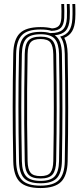

<svg xmlns="http://www.w3.org/2000/svg" viewBox="-20 -944 409 971"><path d="M184.8 7Q111.5 7 80 -24.5Q48.6 -55.9 47.1 -127.8Q45.6 -205.9 44.9 -273.1Q44.2 -340.4 44.2 -403.7Q44.2 -467 44.9 -532.3Q45.7 -597.7 47.1 -672Q48.6 -744.2 80.1 -775.6Q111.5 -807 184.8 -807Q218.8 -807 243 -800.4Q265.7 -801.5 277.2 -813Q288.6 -824.5 290.3 -853.2Q291 -866.7 290.9 -886.4Q290.8 -906.1 290 -923.8H304.5Q305.3 -906.1 305.3 -886.6Q305.3 -867.2 304.8 -852.9Q302.8 -818.5 288 -803.5Q273.2 -788.5 240.5 -788Q217.8 -794.9 184.8 -794.9Q117.9 -794.9 90.5 -765.8Q63 -736.7 61.6 -671.6Q60.1 -593.6 59.4 -526.1Q58.7 -458.6 58.7 -395.1Q58.7 -331.6 59.4 -266.4Q60.2 -201.3 61.6 -128.2Q63 -63.2 90.6 -34.1Q118.1 -5.1 184.8 -5.1Q249.9 -5.1 278.1 -33.7Q306.3 -62.4 307.6 -128.2Q308.8 -199.2 309.5 -265.4Q310.2 -331.5 310.2 -396.7Q310.2 -461.8 309.6 -529.7Q309 -597.5 307.6 -671.6Q307.1 -700 301.6 -721.9Q296.1 -743.9 284.3 -758.9Q314.1 -766.5 328.9 -787.9Q343.6 -809.3 345.9 -848.4Q346.7 -859.2 346.8 -873Q347 -886.8 346.7 -900.2Q346.4 -913.7 345.9 -923.8H360.4Q360.9 -914 361.2 -900.3Q361.5 -886.7 361.3 -872.7Q361.2 -858.8 360.4 -847.7Q358.3 -809.7 345 -786.6Q331.6 -763.5 305.1 -752.8Q321 -723.2 322.1 -672Q323.3 -600.7 324 -533.7Q324.8 -466.7 324.7 -400.8Q324.7 -334.9 324.1 -267.4Q323.5 -199.9 322.1 -127.8Q320.4 -56.1 288.9 -24.6Q257.3 7 184.8 7ZM184.8 -29.2Q236.4 -29.2 256.9 -52.6Q277.4 -76 278.6 -129Q280 -210.5 280.6 -277.5Q281.2 -344.5 281.2 -406.1Q281.2 -467.6 280.5 -531.5Q279.8 -595.5 278.6 -670.7Q277.4 -723.2 257.3 -747Q237.1 -770.8 184.8 -770.8Q133.5 -770.8 112.6 -747.9Q91.7 -725.1 90.6 -671.2Q89.1 -597.4 88.4 -531.5Q87.7 -465.6 87.7 -401.8Q87.7 -338.1 88.4 -271.2Q89.2 -204.3 90.6 -128.6Q91.7 -74.3 113.1 -51.8Q134.4 -29.2 184.8 -29.2ZM184.8 -41.3Q141.4 -41.3 123.7 -61.3Q106 -81.2 105.1 -128.9Q103.2 -233.4 102.5 -319.8Q101.9 -406.1 102.7 -490Q103.4 -573.9 105.1 -670.9Q106 -718.7 123.5 -738.7Q141 -758.7 184.8 -758.7Q229.2 -758.7 246.3 -737.9Q263.3 -717.1 264.1 -670.3Q265.5 -586.4 266.1 -519.2Q266.7 -451.9 266.7 -391.5Q266.7 -331 266 -268Q265.3 -205 264.1 -129.6Q263.2 -82.9 246.2 -62.1Q229.2 -41.3 184.8 -41.3ZM184.8 -53.4Q222.3 -53.4 235.5 -71.6Q248.8 -89.9 249.6 -129.9Q251 -210.3 251.6 -275.3Q252.2 -340.3 252.2 -400.6Q252.2 -460.8 251.6 -525.5Q251 -590.2 249.6 -669.8Q248.8 -710.7 235.4 -728.7Q222 -746.6 184.8 -746.6Q149.1 -746.6 134.7 -729.8Q120.4 -712.9 119.6 -670.5Q117.9 -571.7 117.1 -486.5Q116.4 -401.2 117.1 -315.6Q117.7 -230 119.6 -129.3Q120.4 -87.6 134.5 -70.5Q148.6 -53.4 184.8 -53.4ZM184.8 -17.1Q126.4 -17.1 101.9 -42.7Q77.3 -68.3 76.1 -128.5Q74.6 -206.5 73.9 -274.1Q73.2 -341.7 73.2 -405.1Q73.2 -468.4 73.9 -533.4Q74.7 -598.3 76.1 -671.3Q77.3 -731.8 101.9 -757.3Q126.5 -782.9 184.8 -782.9Q213 -782.9 232.8 -776.9H238.5Q278.1 -776.9 297.1 -793.9Q316 -810.9 318.3 -853Q318.8 -867.7 318.8 -887.2Q318.7 -906.7 317.9 -923.8H332.4Q333.3 -903.9 333.4 -884.3Q333.5 -864.7 332.5 -849.4Q330.1 -807.9 312.1 -788.5Q294.1 -769 257 -765.7Q275.4 -753 284 -729.8Q292.5 -706.6 293.1 -671.2Q294.5 -590.6 295.1 -522.7Q295.7 -454.8 295.7 -392.3Q295.7 -329.7 295 -265.7Q294.3 -201.7 293.1 -128.6Q291.8 -70 267.7 -43.6Q243.6 -17.1 184.8 -17.1Z"/></svg>

Font: Big Shoulders Inline Thin
Style: Regular
Weight: 100
Designer: Patric King
Foundry: XO Type Co
Version: Version 2.002